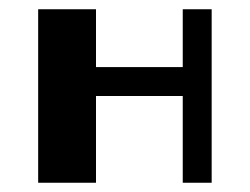

<svg xmlns="http://www.w3.org/2000/svg" viewBox="-20 -395 540 415"><path d="M62.5 -375H187.5V-250H375V-375H437.5V0H375V-187.5H187.5V0H62.5Z"/></svg>

Font: Half Eighties
Style: Regular
Weight: 400
Monospace: yes
Designer: Jayvee Enaguas (HarvettFox96)
Version: 20191127.01dev02